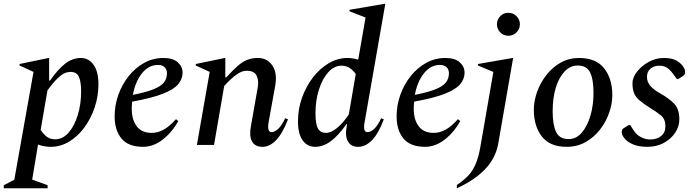

<svg xmlns="http://www.w3.org/2000/svg" viewBox="-54 -770 3679 1020"><path d="M-34 230V214L22 185L124 -388L50 -422V-430L204 -462H207V-342H212Q251 -399 290.5 -430.5Q330 -462 376 -462Q417 -462 443 -426Q469 -390 469 -322Q469 -259 449 -199.5Q429 -140 394 -92.5Q359 -45 313 -17.5Q267 10 216 10Q181 10 148 -2L117 184L199 214V230ZM321 -388Q287 -388 255 -357Q223 -326 198 -289L162 -80Q178 -56 195.5 -43Q213 -30 239 -30Q280 -30 311 -66Q342 -102 359.5 -160Q377 -218 377 -284Q377 -336 365 -362Q353 -388 321 -388Z M706 10Q628 10 591.5 -34Q555 -78 555 -152Q555 -210 574.5 -265.5Q594 -321 629.5 -365.5Q665 -410 712 -436Q759 -462 814 -462Q865 -462 890.5 -439Q916 -416 916 -384Q916 -351 893 -323Q870 -295 811.5 -272Q753 -249 648 -230Q646 -211 646 -192Q646 -134 672.5 -99Q699 -64 752 -64Q784 -64 815 -81Q846 -98 880 -136H882L893 -127Q860 -67 810.5 -28.5Q761 10 706 10ZM785 -425Q736 -425 700.5 -381Q665 -337 652 -266Q722 -280 761 -295.5Q800 -311 816.5 -331.5Q833 -352 833 -381Q833 -400 821 -412.5Q809 -425 785 -425Z M992 0 1060 -388 986 -422V-430L1140 -462H1143V-359H1148Q1183 -397 1208.5 -419.5Q1234 -442 1259 -452Q1284 -462 1316 -462Q1366 -462 1393 -422Q1420 -382 1408 -314L1373 -121Q1364 -68 1389 -68Q1405 -68 1424 -85.5Q1443 -103 1461 -142L1476 -136Q1447 -61 1413 -25.5Q1379 10 1340 10Q1300 10 1284.5 -19.5Q1269 -49 1279 -100L1316 -310Q1321 -343 1309 -368.5Q1297 -394 1256 -394Q1235 -394 1213.5 -381Q1192 -368 1172 -349Q1152 -330 1137 -313L1083 0Z M1620 10Q1579 10 1554 -24Q1529 -58 1529 -126Q1529 -191 1550.5 -251Q1572 -311 1608.5 -358.5Q1645 -406 1692.5 -434Q1740 -462 1791 -462Q1821 -462 1849 -453L1888 -677L1803 -710V-718L1990 -750H1993L1883 -121Q1873 -68 1898 -68Q1915 -68 1934 -85.5Q1953 -103 1971 -142L1985 -136Q1957 -61 1922.5 -25.5Q1888 10 1849 10Q1810 10 1794 -19.5Q1778 -49 1788 -100L1790 -111H1787Q1743 -49 1703 -19.5Q1663 10 1620 10ZM1622 -169Q1622 -110 1635.5 -87Q1649 -64 1677 -64Q1705 -64 1737 -90.5Q1769 -117 1799 -162L1836 -377Q1818 -401 1800 -411Q1782 -421 1760 -421Q1721 -421 1690 -386.5Q1659 -352 1640.5 -294.5Q1622 -237 1622 -169Z M2204 10Q2126 10 2089.5 -34Q2053 -78 2053 -152Q2053 -210 2072.5 -265.5Q2092 -321 2127.5 -365.5Q2163 -410 2210 -436Q2257 -462 2312 -462Q2363 -462 2388.5 -439Q2414 -416 2414 -384Q2414 -351 2391 -323Q2368 -295 2309.5 -272Q2251 -249 2146 -230Q2144 -211 2144 -192Q2144 -134 2170.5 -99Q2197 -64 2250 -64Q2282 -64 2313 -81Q2344 -98 2378 -136H2380L2391 -127Q2358 -67 2308.5 -28.5Q2259 10 2204 10ZM2283 -425Q2234 -425 2198.5 -381Q2163 -337 2150 -266Q2220 -280 2259 -295.5Q2298 -311 2314.5 -331.5Q2331 -352 2331 -381Q2331 -400 2319 -412.5Q2307 -425 2283 -425Z M2647 -580Q2621 -580 2603.5 -598Q2586 -616 2586 -641Q2586 -666 2603.5 -684Q2621 -702 2647 -702Q2672 -702 2690 -684Q2708 -666 2708 -641Q2708 -616 2690 -598Q2672 -580 2647 -580ZM2373 230V213Q2407 190 2431.5 165Q2456 140 2472 103.5Q2488 67 2498 10L2567 -388L2485 -422V-430L2669 -462H2672L2593 -7Q2579 71 2522.5 129.5Q2466 188 2373 230Z M2956 10Q2867 10 2824.5 -45Q2782 -100 2782 -186Q2782 -234 2799.5 -282.5Q2817 -331 2849 -372Q2881 -413 2925 -437.5Q2969 -462 3022 -462Q3113 -462 3156 -406.5Q3199 -351 3199 -265Q3199 -219 3182 -170.5Q3165 -122 3133 -81Q3101 -40 3056.5 -15Q3012 10 2956 10ZM2967 -31Q3007 -31 3036.5 -65Q3066 -99 3082.5 -155Q3099 -211 3099 -277Q3099 -348 3081 -385Q3063 -422 3015 -422Q2976 -422 2946 -391Q2916 -360 2899 -305Q2882 -250 2882 -178Q2882 -108 2900 -69.5Q2918 -31 2967 -31Z M3386 10Q3338 10 3307.5 -3.5Q3277 -17 3262 -37Q3249 -53 3249 -67Q3249 -73 3251 -79.5Q3253 -86 3261 -90L3287 -106H3294L3311 -79Q3327 -54 3351 -41.5Q3375 -29 3400 -29Q3436 -29 3458.5 -47.5Q3481 -66 3481 -100Q3481 -137 3457.5 -156.5Q3434 -176 3396 -199Q3361 -221 3341 -239Q3321 -257 3313.5 -277.5Q3306 -298 3306 -328Q3306 -358 3330 -389Q3354 -420 3392 -441Q3430 -462 3473 -462Q3514 -462 3538 -449Q3562 -436 3575 -417Q3586 -400 3586 -389Q3586 -382 3583.5 -376Q3581 -370 3574 -366L3549 -350H3542L3519 -381Q3505 -400 3489 -410.5Q3473 -421 3448 -421Q3420 -421 3401.5 -405Q3383 -389 3383 -362Q3383 -334 3401.5 -313Q3420 -292 3450 -276Q3501 -247 3528 -218.5Q3555 -190 3555 -136Q3555 -98 3533 -65Q3511 -32 3473 -11Q3435 10 3386 10Z"/></svg>

Font: Spectral Medium
Style: Italic
Weight: 500
Italic angle: -10°
Designer: Jean-Baptiste Levee
Foundry: Production Type
Version: Version 2.001